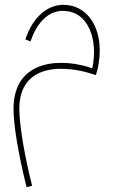

<svg xmlns="http://www.w3.org/2000/svg" viewBox="-20 -382 481 795"><path d="M90 393 113 387C83 269 60 139 60 69C60 -126 255 -114 377 -71C387 -101 393 -136 393 -174C393 -277 338 -362 242 -362C183 -362 119 -320 85 -219L106 -210C129 -277 172 -337 240 -337C348 -337 387 -215 362 -99C247 -141 36 -145 36 69C36 135 55 252 90 393Z"/></svg>

Font: Noto Sans Arabic SemCond Thin
Style: Regular
Weight: 100
Width: 4
Designer: Monotype Design Team, Nadine Chahine, Nizar Qandah and Khaled Hosny
Foundry: Monotype Imaging Inc.
Version: Version 2.012